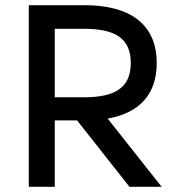

<svg xmlns="http://www.w3.org/2000/svg" viewBox="-20 -720 681 740"><path d="M91 0H191V-256H277L479 0H603L395 -263C514 -284 584 -353 584 -477C584 -629 478 -700 306 -700H91ZM303 -345H191V-609H303C422 -609 484 -574 484 -477C484 -381 422 -345 303 -345Z"/></svg>

Font: Chess Sans Medium
Style: Regular
Weight: 500
Designer: Wolf Bōese
Foundry: Wolf Bōese
Version: Version 7.223;Glyphs 3.3 (3306)